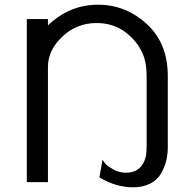

<svg xmlns="http://www.w3.org/2000/svg" viewBox="-20 -775 790 817"><path d="M94 0V-694H184V-667Q276 -755 397 -755Q515 -755 604.5 -673Q694 -591 694 -451V-149Q694 -118 687 -90Q680 -62 664.5 -35.5Q649 -9 618.5 6.5Q588 22 546 22Q474 22 403 -20L416 -95Q419 -90 427.5 -79.5Q436 -69 461.5 -54.5Q487 -40 516 -40Q580 -40 599 -103Q604 -119 604 -161V-449Q604 -506 589 -542Q567 -597 515 -637Q463 -677 391 -677Q306 -677 245 -619Q184 -561 184 -490V0Z"/></svg>

Font: CMU Sans Serif
Style: Medium
Weight: 500
Version: Version 0.7.0